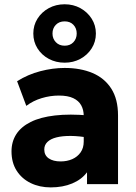

<svg xmlns="http://www.w3.org/2000/svg" viewBox="-20 -840 620 876"><path d="M211.5 15Q160.5 15 120 -4.8Q79.5 -24.5 56 -61.2Q32.5 -98 32.5 -149.5Q32.5 -193.5 54.2 -227.5Q76 -261.5 120 -283.5Q164 -305.5 230.8 -313.2Q297.5 -321 387 -313L388.5 -211Q341 -219.5 302.8 -219.8Q264.5 -220 237.8 -213.2Q211 -206.5 196.5 -192.5Q182 -178.5 182 -158Q182 -131.5 202.2 -117.5Q222.5 -103.5 256.5 -103.5Q286 -103.5 309.8 -114Q333.5 -124.5 347.8 -144.8Q362 -165 362 -194.5V-311Q362 -338.5 350.5 -359.5Q339 -380.5 314.2 -392.2Q289.5 -404 248.5 -404Q209 -404 170 -392.2Q131 -380.5 100 -357L58 -469.5Q107.5 -500.5 164 -515.2Q220.5 -530 275 -530Q347 -530 401.8 -507Q456.5 -484 487.5 -436Q518.5 -388 518.5 -313V0H377V-54Q352.5 -21 309.5 -3Q266.5 15 211.5 15ZM275 -554Q235 -554 202.5 -571.5Q170 -589 151 -619.2Q132 -649.5 132 -687Q132 -724.5 151 -754.8Q170 -785 202.5 -802.8Q235 -820.5 275 -820.5Q314.5 -820.5 346.8 -802.8Q379 -785 398.2 -754.8Q417.5 -724.5 417.5 -687Q417.5 -649.5 398.2 -619.2Q379 -589 346.8 -571.5Q314.5 -554 275 -554ZM275 -631.5Q300 -631.5 315 -647.5Q330 -663.5 330 -687Q330 -711 315 -726.8Q300 -742.5 275 -742.5Q250 -742.5 234.8 -726.8Q219.5 -711 219.5 -687Q219.5 -663.5 234.8 -647.5Q250 -631.5 275 -631.5Z"/></svg>

Font: Geologica Cursive
Style: Bold
Weight: 700
Designer: Sindre Bremnes, Frode Helland
Foundry: Monokrom Skriftforlag AS
Version: Version 1.010;gftools[0.9.28]